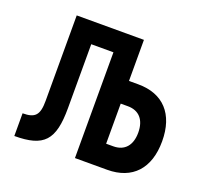

<svg xmlns="http://www.w3.org/2000/svg" viewBox="-97 -628 779 738"><g transform="rotate(20 293.0 -259.0)"><path d="M30.8 0C151.4 0 188 -39.6 188 -171.4V-432.6H278.8V0H410.6C513.2 0 571.8 -63.5 571.8 -174.8C571.8 -286.1 513.2 -349.6 410.6 -349.6H372.6V-517.6H97.7V-168C97.7 -109.9 82 -92.8 30.8 -92.8ZM372.6 -92.8V-256.8H401.9C447.8 -256.8 474.1 -227.1 474.1 -174.8C474.1 -122.6 447.8 -92.8 401.9 -92.8Z"/></g></svg>

Font: CaskaydiaCove Nerd Font
Style: Regular
Weight: 400
Designer: Aaron Bell
Foundry: Saja Typeworks
Version: Version 2111.1;Nerd Fonts 2.3.3